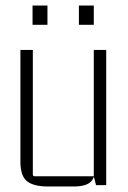

<svg xmlns="http://www.w3.org/2000/svg" viewBox="-20 -671 465 696"><path d="M247 5H154Q102 5 78 -14Q54 -33 54 -85V-490H99V-39Q99 -32 106 -32H320V-490H365V0H328L320 -32L327 -75Q327 -30 309.5 -12.5Q292 5 247 5ZM152 -581H98V-651H152ZM320 -581H266V-651H320Z"/></svg>

Font: Gemunu Libre ExtraLight ExtraLight
Style: Regular
Weight: 250
Version: Version 1.100